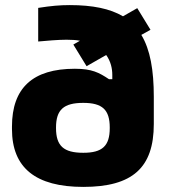

<svg xmlns="http://www.w3.org/2000/svg" viewBox="-20 -725 680 754"><path d="M27 -228V-218C27 -66 120 9 307 9C500 9 584 -66 584 -238V-345C584 -450 570 -530 535 -588L571 -608L519 -693L463 -661C412 -691 344 -705 254 -705C215 -705 181 -702 130 -694V-562C162 -565 209 -569 241 -569C261 -569 279 -568 294 -565L268 -550L320 -465L397 -509C415 -484 421 -456 421 -431V-414H408C369 -440 341 -455 274 -455C109 -455 27 -380 27 -228ZM200 -222V-224C200 -294 230 -321 307 -321C382 -321 411 -294 411 -224V-222C411 -152 382 -125 307 -125C230 -125 200 -152 200 -222Z"/></svg>

Font: LT Wave Black
Style: Regular
Weight: 900
Designer: Daniel Lyons
Version: Version 2.5 (Glyphs App)